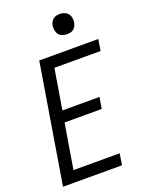

<svg xmlns="http://www.w3.org/2000/svg" viewBox="-173 -1031 846 1113"><g transform="rotate(-20 250.5 -474.0)"><path d="M16 0 137 -735H501L490 -665H205L164 -417H393L381 -347H152L106 -70H391L380 0ZM340 -823Q326 -823 312 -828Q298 -833 290 -844Q282 -855 279.5 -870Q277 -885 279 -900Q281 -910 286.5 -920Q292 -930 300.5 -936.5Q309 -943 319.5 -945.5Q330 -948 341 -948Q355 -948 369 -942.5Q383 -937 391.5 -926Q400 -915 402.5 -900Q405 -885 402 -870Q400 -860 394.5 -850Q389 -840 380.5 -833.5Q372 -827 361.5 -825Q351 -823 340 -823Z"/></g></svg>

Font: Iosevka Term Curly Oblique
Style: Regular
Weight: 400
Italic angle: -9°
Designer: Belleve Invis
Foundry: Belleve Invis
Version: Version 32.3.0